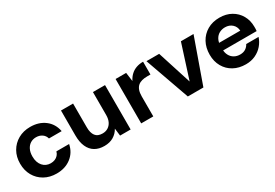

<svg xmlns="http://www.w3.org/2000/svg" viewBox="24 -1177 2659 1858"><g transform="rotate(-30 1353.5 -248.0)"><path d="M304 12Q227 12 168 -21.5Q109 -55 76 -113.5Q43 -172 43 -248Q43 -324 76.5 -382.5Q110 -441 169 -474.5Q228 -508 304 -508Q400 -508 466 -458Q532 -408 549 -320H407Q398 -354 370 -373.5Q342 -393 303 -393Q268 -393 240.5 -376Q213 -359 197 -326.5Q181 -294 181 -248Q181 -214 190 -187.5Q199 -161 215.5 -142Q232 -123 254.5 -113Q277 -103 303 -103Q329 -103 350 -111.5Q371 -120 386 -136.5Q401 -153 407 -176H549Q532 -90 466 -39Q400 12 304 12Z M837 12Q776 12 732.5 -14Q689 -40 666 -91.5Q643 -143 643 -218V-496H778V-230Q778 -168 803 -135Q828 -102 882 -102Q917 -102 943.5 -118.5Q970 -135 985 -165.5Q1000 -196 1000 -240V-496H1135V0H1017L1007 -82H1006Q982 -39 939.5 -13.5Q897 12 837 12Z M1253 0V-496H1371L1384 -399H1385Q1404 -436 1430.5 -460Q1457 -484 1491 -496Q1525 -508 1567 -508V-365H1530Q1498 -365 1471.5 -358Q1445 -351 1426.5 -335Q1408 -319 1398 -291.5Q1388 -264 1388 -223V0Z M1774 0 1598 -496H1740L1861 -118H1862L1983 -496H2124L1948 0Z M2418 12Q2342 12 2283.5 -20Q2225 -52 2192 -110Q2159 -168 2159 -243Q2159 -321 2191.5 -380.5Q2224 -440 2282.5 -474Q2341 -508 2419 -508Q2493 -508 2549.5 -476Q2606 -444 2637.5 -388.5Q2669 -333 2669 -263Q2669 -253 2669 -240.5Q2669 -228 2667 -215H2256V-298H2532Q2529 -344 2497.5 -372Q2466 -400 2419 -400Q2384 -400 2355 -384.5Q2326 -369 2309 -337.5Q2292 -306 2292 -259V-230Q2292 -190 2308 -160Q2324 -130 2352.5 -114Q2381 -98 2417 -98Q2454 -98 2479 -114.5Q2504 -131 2517 -157H2655Q2640 -110 2607 -71.5Q2574 -33 2526 -10.5Q2478 12 2418 12Z"/></g></svg>

Font: DM Sans 28pt
Style: Bold
Weight: 700
Version: Version 4.004;gftools[0.9.30]